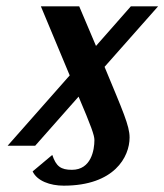

<svg xmlns="http://www.w3.org/2000/svg" viewBox="-20 -460 519 606"><path d="M389 -26C389 -63 368 -109 310 -249L479 -440H393L283 -315L230 -440H109L200 -222L4 0H91L228 -155C268 -61 278 -33 278 -18C278 13 268 76 207 76C172 76 157 65 145 29L83 81C97 111 138 126 181 126C341 126 389 35 389 -26Z"/></svg>

Font: Pfennig
Style: BoldItalic
Weight: 700
Italic angle: -13°
Version: Version 20100423